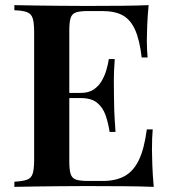

<svg xmlns="http://www.w3.org/2000/svg" viewBox="-20 -728 665 748"><path d="M559 -708Q555 -667 553.5 -628.5Q552 -590 552 -570Q552 -551 553 -533.5Q554 -516 555 -504H532Q524 -573 506 -612.5Q488 -652 457.5 -668.5Q427 -685 378 -685H323Q293 -685 277 -680Q261 -675 255.5 -659Q250 -643 250 -610V-98Q250 -66 255.5 -49.5Q261 -33 277 -28Q293 -23 323 -23H380Q431 -23 465.5 -42Q500 -61 521 -104.5Q542 -148 552 -224H575Q572 -193 572 -144Q572 -123 573.5 -83Q575 -43 579 0Q528 -2 464 -2.5Q400 -3 350 -3Q327 -3 289.5 -3Q252 -3 208.5 -2.5Q165 -2 120.5 -1.5Q76 -1 36 0V-20Q69 -22 85.5 -28Q102 -34 107.5 -52Q113 -70 113 -106V-602Q113 -639 107.5 -656.5Q102 -674 85.5 -680.5Q69 -687 36 -688V-708Q76 -707 120.5 -706.5Q165 -706 208.5 -705.5Q252 -705 289.5 -705Q327 -705 350 -705Q396 -705 454.5 -705.5Q513 -706 559 -708ZM398 -366Q398 -366 398 -356Q398 -346 398 -346H220Q220 -346 220 -356Q220 -366 220 -366ZM427 -498Q423 -441 423.5 -411Q424 -381 424 -356Q424 -331 425 -301Q426 -271 430 -214H407Q402 -248 391.5 -278.5Q381 -309 358.5 -327.5Q336 -346 294 -346V-366Q325 -366 344.5 -379Q364 -392 376 -412.5Q388 -433 394.5 -455.5Q401 -478 404 -498Z"/></svg>

Font: Playfair Display SemiBold
Style: Regular
Weight: 600
Designer: Claus Eggers Sørensen
Foundry: Claus Eggers Sørensen
Version: Version 1.203